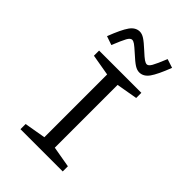

<svg xmlns="http://www.w3.org/2000/svg" viewBox="-258 -1018 1131 1131"><g transform="rotate(45 307.0 -452.5)"><path d="M131 0V-43L264 -66V-589L131 -612V-655H483V-612L351 -589V-66L483 -43V0ZM452 -905 507 -887Q474 -801 449 -766Q424 -731 389 -731Q370 -731 349.5 -744Q329 -757 291 -792Q260 -820 247 -829Q234 -838 224 -838Q210 -838 197 -814.5Q184 -791 159 -729L104 -748Q137 -834 162 -869Q187 -904 222 -904Q240 -904 260.5 -891Q281 -878 320 -842Q349 -815 363 -805.5Q377 -796 387 -796Q400 -796 413 -818.5Q426 -841 452 -905Z"/></g></svg>

Font: Intel One Mono
Style: Regular
Weight: 400
Monospace: yes
Designer: Fred Shallcrass
Foundry: Frere-Jones Type LLC
Version: Version 1.400;hotconv 1.1.0;makeotfexe 2.6.0;FJTRelease1.4